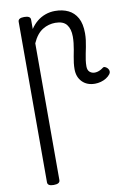

<svg xmlns="http://www.w3.org/2000/svg" viewBox="-120 -590 892 1309"><g transform="rotate(-10 326.5 64.5)"><path d="M142 648Q121 648 110.5 641.5Q100 635 100 622V-489Q100 -502 110.5 -508.5Q121 -515 142 -515Q164 -515 175 -508.5Q186 -502 186 -489V-424Q205 -453 231 -474.5Q257 -496 289 -507.5Q321 -519 356 -519Q408 -519 447.5 -500Q487 -481 509.5 -440.5Q532 -400 532 -334Q532 -310 529 -286.5Q526 -263 521.5 -240.5Q517 -218 512.5 -196Q508 -174 505 -152.5Q502 -131 502 -110Q502 -83 516.5 -70.5Q531 -58 551 -58Q560 -58 570 -60.5Q580 -63 590 -68Q600 -73 609 -80Q617 -87 627 -82.5Q637 -78 644 -70Q652 -60 652.5 -50Q653 -40 647 -31Q636 -16 618.5 -5Q601 6 580.5 11.5Q560 17 540 17Q485 17 452 -16.5Q419 -50 419 -105Q419 -125 421.5 -147Q424 -169 428.5 -191.5Q433 -214 437 -236.5Q441 -259 443.5 -281.5Q446 -304 446 -326Q446 -379 422.5 -409Q399 -439 344 -439Q322 -439 299.5 -433Q277 -427 256 -414Q235 -401 217.5 -379Q200 -357 186 -325V622Q186 635 175 641.5Q164 648 142 648Z"/></g></svg>

Font: Playwrite CL
Style: Regular
Weight: 400
Designer: Veronika Burian, José Scaglione
Foundry: TypeTogether
Version: Version 1.002